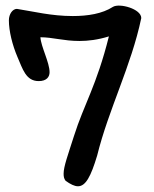

<svg xmlns="http://www.w3.org/2000/svg" viewBox="-20 -647 536 670"><path d="M473 -584C473 -616 397 -637 374 -623C337 -599 286 -591 234 -591C159 -591 97 -607 39 -616C24 -616 11 -598 11 -576C11 -539 23 -490 41 -448C59 -407 70 -364 115 -364C143 -364 153 -379 153 -395C153 -429 123 -484 121 -517C164 -517 202 -504 257 -504C288 -504 321 -508 360 -520C317 -348 273 -283 238 -172C217 -106 202 -66 202 -41C202 -31 203 -24 209 -16C226 -4 240 3 252 3C279 3 297 -31 319 -104C359 -266 438 -417 473 -584Z"/></svg>

Font: Itim
Style: Regular
Weight: 400
Designer: CadsonDemak Team
Foundry: Pablo Impallari
Version: Version 1.002;PS 001.002;hotconv 1.0.88;makeotf.lib2.5.64775